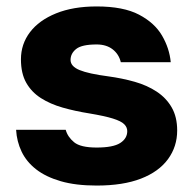

<svg xmlns="http://www.w3.org/2000/svg" viewBox="-20 -563 600 596"><path d="M280 13Q215 13 168.5 -0.5Q122 -14 92 -37.5Q62 -61 47 -92.5Q32 -124 30 -160H184Q190 -138 210 -121.5Q230 -105 280 -105Q331 -105 353 -119Q375 -133 375 -156Q375 -168 365.5 -177.5Q356 -187 330.5 -195Q305 -203 257 -211Q213 -218 174.5 -229Q136 -240 107 -258.5Q78 -277 61.5 -306Q45 -335 45 -379Q45 -426 73 -463Q101 -500 154 -521.5Q207 -543 280 -543Q363 -543 411.5 -517.5Q460 -492 483 -452.5Q506 -413 510 -370H355Q349 -395 329.5 -410Q310 -425 280 -425Q234 -425 216.5 -411Q199 -397 199 -377Q199 -357 227 -345.5Q255 -334 316 -326Q360 -320 398.5 -309Q437 -298 466.5 -278.5Q496 -259 513 -229.5Q530 -200 530 -158Q530 -108 501.5 -69Q473 -30 417.5 -8.5Q362 13 280 13Z"/></svg>

Font: Golos Text
Style: Bold
Weight: 700
Designer: A.Korolkova, Vitaly Kuzmin
Foundry: ParaType Ltd
Version: Version 2.004